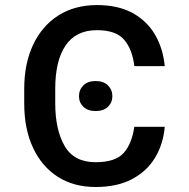

<svg xmlns="http://www.w3.org/2000/svg" viewBox="-20 -742 760 772"><path d="M519.9 -232.2H642.4Q636.4 -162.6 603.5 -108Q570.7 -53.3 510.8 -21.7Q451 9.9 364.3 9.9Q276.3 9.9 212 -31.4Q147.7 -72.8 112.6 -148.3Q77.4 -223.7 77.4 -326.3V-384.2Q77.4 -486.5 113.3 -562.3Q149.1 -638.1 214.8 -679.9Q280.5 -721.6 370 -721.6Q454.5 -721.6 512.8 -689.8Q571 -658 603.3 -602.6Q635.7 -547.2 642.4 -476.2H520.2Q512.1 -544 479 -582.4Q446 -620.7 370 -620.7Q285.5 -620.7 243.8 -559.3Q202.1 -497.9 202.1 -385.3V-326.3Q202.1 -220.2 239.9 -155Q277.7 -89.8 364.3 -89.8Q443.9 -89.8 477.1 -126.8Q510.3 -163.7 519.9 -232.2ZM297.6 -355.1Q297.6 -381 315.2 -398.6Q332.7 -416.2 364.3 -416.2Q396.3 -416.2 414.1 -398.6Q431.8 -381 431.8 -355.1Q431.8 -329.9 414.1 -312.7Q396.3 -295.5 364.3 -295.5Q332.7 -295.5 315.2 -312.7Q297.6 -329.9 297.6 -355.1Z"/></svg>

Font: Interface Medium
Style: Regular
Weight: 500
Designer: Rasmus Andersson
Foundry: rsms
Version: Version 1.8